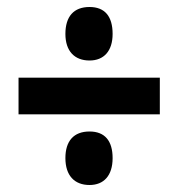

<svg xmlns="http://www.w3.org/2000/svg" viewBox="-20 -618 510 549"><path d="M236 -445C277 -445 302 -472 302 -521C302 -571 280 -598 236 -598C191 -598 167 -571 167 -521C167 -472 193 -445 236 -445ZM33 -291H437V-396H33ZM236 -89C277 -89 302 -116 302 -166C302 -215 280 -242 236 -242C191 -242 167 -215 167 -166C167 -116 193 -89 236 -89Z"/></svg>

Font: Noto Sans Kannada ExtraCondensed
Style: Bold
Weight: 700
Width: 2
Designer: Jelle Bosma - Monotype Design Team
Foundry: Monotype Imaging Inc.
Version: Version 2.005